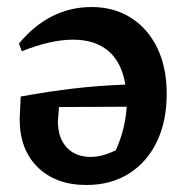

<svg xmlns="http://www.w3.org/2000/svg" viewBox="-20 -517 523 547"><path d="M241 -497Q305 -497 353.5 -466Q402 -435 428.5 -379.5Q455 -324 455 -250Q455 -172 427 -113.5Q399 -55 347.5 -22.5Q296 10 226 10Q139 10 87.5 -40.5Q36 -91 36 -178L39 -242Q122 -257 191 -265Q260 -273 337 -276Q327 -339 289 -371.5Q251 -404 188 -404Q125 -404 42 -371L34 -393Q121 -497 241 -497ZM145 -171Q145 -124 170 -97Q195 -70 238 -70Q272 -70 310 -89Q337 -149 341 -213L148 -212Z"/></svg>

Font: Piazzolla SemiBold
Style: Regular
Weight: 600
Designer: Juan Pablo del Peral
Foundry: Huerta Tipografica
Version: Version 1.330